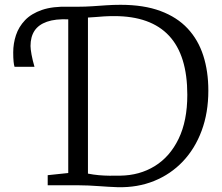

<svg xmlns="http://www.w3.org/2000/svg" viewBox="-20 -771 922 799"><path d="M469.5 8Q451 7.5 431.2 6.2Q411.5 5 390.5 3.5Q369.5 2 348.5 1Q327.5 0 306 0H178.5V-42L264 -51V-743H305Q335 -743 364.2 -745Q393.5 -747 422.5 -749Q451.5 -751 481.5 -751Q578.5 -751 647.8 -725.2Q717 -699.5 761 -652.2Q805 -605 826 -539.5Q847 -474 847 -394Q847 -302 819.2 -227.2Q791.5 -152.5 741 -99.2Q690.5 -46 621.5 -18Q552.5 10 469.5 8ZM480 -40Q561 -41 624 -79.8Q687 -118.5 723.2 -193.2Q759.5 -268 759.5 -376.5Q759.5 -458.5 740.5 -520Q721.5 -581.5 683.5 -622.2Q645.5 -663 588.5 -683.5Q531.5 -704 455.5 -704Q433 -704 413.2 -702.8Q393.5 -701.5 376.5 -700Q359.5 -698.5 346 -698V-48.5Q369 -44 391.2 -42Q413.5 -40 435.2 -39.8Q457 -39.5 480 -40ZM40.5 -493Q38 -500 36.5 -515Q35 -530 35 -553Q35 -590 46.5 -624.8Q58 -659.5 84.2 -687Q110.5 -714.5 155 -729.8Q199.5 -745 266 -743L275.5 -715.5L266 -690.5Q210.5 -693 175.2 -680.5Q140 -668 123.5 -642.8Q107 -617.5 107 -579.5Q107 -567.5 111.2 -544Q115.5 -520.5 123.5 -493Z"/></svg>

Font: Merriweather 24pt Light
Style: Regular
Weight: 300
Designer: Eben Sorkin
Foundry: Eben Sorkin
Version: Version 2.100